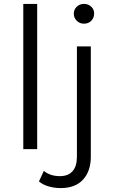

<svg xmlns="http://www.w3.org/2000/svg" viewBox="-20 -762 584 981"><path d="M99 0V-742H170V0ZM290 199Q258 199 228.5 190.5Q199 182 179 165L204 111Q236 138 286 138Q328 138 350.5 113Q373 88 373 39V-525H444V39Q444 112 404.5 155.5Q365 199 290 199ZM409 -641Q387 -641 372 -656Q357 -671 357 -692Q357 -713 372 -727.5Q387 -742 409 -742Q431 -742 446 -728Q461 -714 461 -693Q461 -671 446.5 -656Q432 -641 409 -641Z"/></svg>

Font: Montserrat Thin
Style: Regular
Weight: 400
Version: Version 9.000